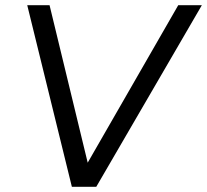

<svg xmlns="http://www.w3.org/2000/svg" viewBox="-20 -720 798 740"><path d="M85 -700H171L318 -93L667 -700H758L351 0H257Z"/></svg>

Font: Oak Sans
Style: Italic
Weight: 400
Italic angle: -9.49998°
Foundry: Erik Kennedy, Walven
Version: Version 1.000